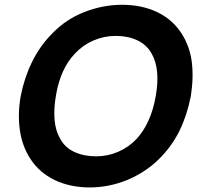

<svg xmlns="http://www.w3.org/2000/svg" viewBox="-20 -786 850 821"><path d="M109.5 -107.5Q75 -160.5 65 -229Q55 -297.5 68.5 -375Q83.5 -452.5 117.2 -521.5Q151 -590.5 204 -643.5Q261.5 -703.5 340.5 -734.5Q420 -765.5 502 -765.5Q586 -765.5 651.5 -734.5Q717 -703.5 756 -643.5Q791.5 -588.5 800 -521.8Q808.5 -455 796 -375Q780 -293.5 747.8 -227.5Q715.5 -161.5 661.5 -107.5Q631.5 -77.5 596.2 -54.5Q561 -31.5 523 -16Q485 -0.5 444.5 7.5Q404 15.5 363.5 15.5Q280.5 15.5 214 -16Q147 -48.5 109.5 -107.5ZM564.5 -192.5Q625.5 -259 646 -375Q666.5 -491.5 628 -557.5Q607 -595 566.8 -613.8Q526.5 -632.5 474 -632.5Q425.5 -632.5 380 -613Q334.5 -593.5 301 -557.5Q239.5 -493.5 220 -382.5Q198 -258.5 237.5 -192.5Q257.5 -155 298.2 -136.2Q339 -117.5 391.5 -117.5Q440 -117.5 485 -136.8Q530 -156 564.5 -192.5Z"/></svg>

Font: Russisch Sans ExtraBold
Style: Italic
Weight: 800
Width: 4
Italic angle: -10°
Designer: Michael Sharanda (font) & Cristiano Sobral (main changes)
Foundry: Michael Sharanda
Version: Version 2.00;September 8, 2020;FontCreator 13.0.0.2681 64-bi